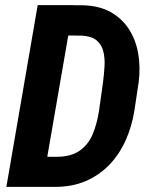

<svg xmlns="http://www.w3.org/2000/svg" viewBox="-20 -731 588 751"><path d="M192.4 0H63.5L85 -118.2L199.2 -117.7Q256.8 -117.2 291.3 -141.4Q325.7 -165.5 342.8 -206.8Q359.9 -248 367.7 -300.3L383.3 -411.6Q387.2 -442.4 388.9 -473.6Q390.6 -504.9 383.8 -531.2Q377 -557.6 356.7 -574Q336.4 -590.3 296.9 -591.8L163.6 -592.3L184.6 -710.9L302.7 -710.4Q367.2 -709 412.1 -684.1Q457 -659.2 484.1 -617.2Q511.2 -575.2 520.5 -522Q529.8 -468.8 522.5 -410.2L505.9 -299.8Q496.1 -236.8 471.4 -181.9Q446.8 -127 407.5 -86.2Q368.2 -45.4 314.7 -22.5Q261.2 0.5 192.4 0ZM267.6 -710.9 144.5 0H4.9L127.4 -710.9Z"/></svg>

Font: Roboto Condensed
Style: Bold Italic
Weight: 700
Italic angle: -12°
Designer: Christian Robertson
Foundry: Google
Version: Version 3.0